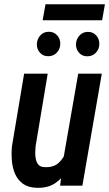

<svg xmlns="http://www.w3.org/2000/svg" viewBox="-20 -876 515 906"><path d="M279.8 -130.9 349.1 -528.3H460.4L368.7 0H263.7ZM310.5 -236.8 341.8 -237.8Q336.9 -196.3 326.2 -152.3Q315.4 -108.4 294.7 -71Q273.9 -33.7 239.5 -11Q205.1 11.7 154.3 10.3Q113.3 9.3 88.4 -8.8Q63.5 -26.9 51 -55.9Q38.6 -85 35.9 -119.4Q33.2 -153.8 36.6 -187L93.8 -528.3H205.1L147.9 -185.5Q146.5 -172.4 146.2 -155.8Q146 -139.2 149.4 -123.8Q152.8 -108.4 162.1 -98.1Q171.4 -87.9 189.9 -87.4Q232.9 -85 257.6 -108.2Q282.2 -131.3 294.2 -166.7Q306.2 -202.1 310.5 -236.8ZM153.8 -666.5Q154.3 -690.4 169.4 -708Q184.6 -725.6 209 -726.1Q233.4 -726.6 249 -710Q264.6 -693.4 264.6 -669.4Q264.2 -645.5 248.8 -628.4Q233.4 -611.3 209 -610.8Q184.6 -609.9 169.2 -626.5Q153.8 -643.1 153.8 -666.5ZM338.4 -666Q338.9 -689.9 354.2 -707.5Q369.6 -725.1 393.6 -725.6Q418 -726.1 433.3 -709.5Q448.7 -692.9 448.7 -668.9Q448.7 -645 433.1 -627.9Q417.5 -610.8 393.6 -610.4Q369.6 -609.4 354 -626Q338.4 -642.6 338.4 -666ZM475.1 -856 461.9 -780.3H181.2L194.8 -856Z"/></svg>

Font: Roboto Condensed Medium
Style: Italic
Weight: 500
Italic angle: -12°
Designer: Christian Robertson
Foundry: Google
Version: Version 3.0; 2020